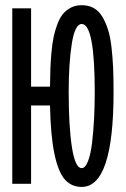

<svg xmlns="http://www.w3.org/2000/svg" viewBox="-20 -716 490 748"><path d="M174.8 -378.4Q175.3 -418.5 176.3 -447Q177.2 -475.6 180.4 -511Q183.6 -546.4 188.7 -571Q193.8 -595.7 203.1 -620.8Q212.4 -646 225.1 -661.4Q237.8 -676.8 256.3 -686.3Q274.9 -695.8 298.3 -695.8Q324.7 -695.8 344.7 -684.8Q364.7 -673.8 378.2 -651.6Q391.6 -629.4 400.6 -601.3Q409.7 -573.2 414.3 -532.7Q418.9 -492.2 420.7 -451.7Q422.4 -411.1 422.4 -357.4Q422.4 12.2 298.3 12.2Q257.8 12.2 232.2 -17.3Q206.5 -46.9 191.9 -117.2Q177.2 -187.5 174.8 -305.2H101.1V0H27.8V-683.6H101.1V-378.4ZM349.1 -357.4Q349.1 -622.6 298.3 -622.6Q272 -622.6 259.8 -546.1Q247.6 -469.7 247.6 -357.4Q247.6 -222.7 260.3 -141.8Q272.9 -61 298.3 -61Q312.5 -61 323 -88.4Q333.5 -115.7 338.9 -161.6Q344.2 -207.5 346.7 -256.1Q349.1 -304.7 349.1 -357.4Z"/></svg>

Font: Anka/Coder Narrow
Style: Regular
Weight: 400
Width: 3
Monospace: yes
Version: Version 001.100